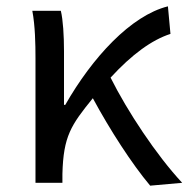

<svg xmlns="http://www.w3.org/2000/svg" viewBox="-20 -577 595 606"><path d="M454 9 555 0C473 -88 382 -226 329 -332C396 -405 459 -451 518 -470L510 -557C393 -528 271 -395 186 -246H182V-416C182 -464 179 -514 172 -543H82C91 -495 92 -438 92 -394V0H177V-28C180 -147 204 -182 273 -267C327 -167 396 -60 454 9Z"/></svg>

Font: Spoqa Han Sans Neo
Style: Regular
Weight: 400
Designer: [Spoqa Han Sans Neo] Dong-huui Kim ___ Younghwa Kang ___ Yujin Lee ___ [Noto Sans] Ryoko NISHIZUKA ____ (kana & ideograp
Foundry: Spoqa (http://www.spoqa-han-sans.com)
Version: Version 1.100;hotconv 1.0.109;makeotfexe 2.5.65596